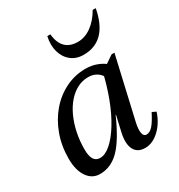

<svg xmlns="http://www.w3.org/2000/svg" viewBox="-176 -852 915 982"><g transform="rotate(-30 281.5 -361.0)"><path d="M130 12Q84 12 56.5 -28Q29 -68 29 -136Q29 -211 52.5 -275.5Q76 -340 117.5 -388.5Q159 -437 214.5 -464.5Q270 -492 334 -492Q369 -492 400.5 -480Q432 -468 459 -444L426 -296Q426 -369 399.5 -408.5Q373 -448 323 -448Q289 -448 259 -432.5Q229 -417 204 -388.5Q179 -360 161 -321Q143 -282 133 -235.5Q123 -189 123 -136Q123 -59 171 -59Q202 -59 235.5 -88.5Q269 -118 301 -170Q333 -222 359.5 -291.5Q386 -361 404 -441H450L399 -210H349Q296 -90 245.5 -39Q195 12 130 12ZM397 12Q351 12 333.5 -23Q316 -58 331 -122L404 -441H416L486 -489H503L420 -127Q411 -87 415.5 -65.5Q420 -44 436 -44Q456 -44 474 -64Q492 -84 516 -131L539 -120Q520 -62 480.5 -25Q441 12 397 12ZM362 -558Q319 -558 289.5 -581.5Q260 -605 248.5 -645Q237 -685 248 -734H266Q271 -682 297 -656Q323 -630 370 -630Q411 -630 449 -657Q487 -684 516 -734H534Q501 -558 362 -558Z"/></g></svg>

Font: Platypi Light
Style: Italic
Weight: 300
Italic angle: -13°
Designer: David Sargent
Foundry: Bolt Cutter Type
Version: Version 1.200